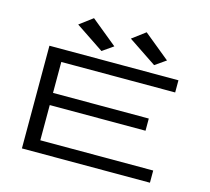

<svg xmlns="http://www.w3.org/2000/svg" viewBox="-117 -987 1234 1127"><g transform="rotate(15 500.0 -424.0)"><path d="M108 0V-624H892V-550H200V-362H782V-288H200V-74H886V0ZM411 -673 239 -788 319 -848 477 -719ZM731 -673 559 -788 639 -848 797 -719Z"/></g></svg>

Font: Inconsolata UltraExpanded Thin
Style: Regular
Weight: 100
Width: 9
Monospace: yes
Designer: Raph Levien, Cyreal, Brenton Simpson
Foundry: Raph Levien, Cyreal, Google
Version: Version 3.100; ttfautohint (v1.8.4.7-5d5b)